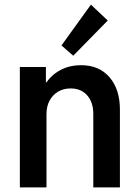

<svg xmlns="http://www.w3.org/2000/svg" viewBox="-20 -811 602 831"><path d="M65.9 0V-521H178.7V-455.1H199.2L161.6 -410.6Q175.3 -461.9 221.4 -495.4Q267.6 -528.8 331.1 -528.8Q409.2 -528.8 454.1 -476.6Q499 -424.3 499 -336.9V0H383.8V-317.9Q383.8 -368.2 357.4 -398.2Q331.1 -428.2 285.6 -428.2Q255.4 -428.2 231.9 -414.6Q208.5 -400.9 194.8 -376Q181.2 -351.1 181.2 -317.4V0ZM296.9 -569.8 246.1 -614.3 373.5 -791 446.3 -722.2Z"/></svg>

Font: Reddit Mono SemiBold
Style: Regular
Weight: 600
Monospace: yes
Designer: Stephen Hutchings
Foundry: Reddit
Version: Version 1.014